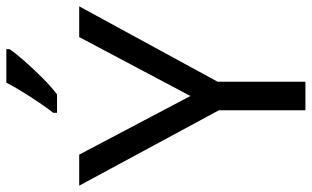

<svg xmlns="http://www.w3.org/2000/svg" viewBox="-209 -775 984 606"><g transform="rotate(-90 283.0 -472.0)"><path d="M283 -363 469 -714H566L328 -277V0H238V-273L0 -714H98ZM431 -934Q419 -916 394 -887.5Q369 -859 340.5 -830.5Q312 -802 288 -784H230V-796Q245 -815 262.5 -841Q280 -867 297 -894.5Q314 -922 325 -944H431Z"/></g></svg>

Font: Noto Sans Gothic
Style: Regular
Weight: 400
Designer: Monotype Design Team
Foundry: Monotype Imaging Inc.
Version: Version 2.001; ttfautohint (v1.8.4.7-5d5b)